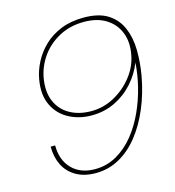

<svg xmlns="http://www.w3.org/2000/svg" viewBox="-108 -803 824 906"><g transform="rotate(-15 304.0 -350.0)"><path d="M250 12Q193 12 153.5 -11Q114 -34 94.5 -73.5Q75 -113 75 -164H97Q97 -92 138.5 -49.5Q180 -7 251 -7Q309 -7 357.5 -35Q406 -63 443 -109Q480 -155 506 -212.5Q532 -270 546.5 -330Q561 -390 564 -444Q544 -392 505.5 -349Q467 -306 415 -281Q363 -256 301 -256Q241 -256 191.5 -282Q142 -308 117 -359.5Q92 -411 105 -485Q112 -526 133 -566.5Q154 -607 188.5 -640Q223 -673 271.5 -692.5Q320 -712 382 -712Q456 -712 500 -684Q544 -656 564.5 -608Q585 -560 586 -500Q587 -440 576 -376Q561 -293 531 -222Q501 -151 459 -98.5Q417 -46 364 -17Q311 12 250 12ZM305 -276Q365 -276 418.5 -305.5Q472 -335 509 -383Q546 -431 555 -486Q566 -545 547.5 -591.5Q529 -638 486 -665Q443 -692 378 -692Q311 -692 257.5 -663.5Q204 -635 170.5 -588Q137 -541 127 -485Q116 -421 135.5 -374Q155 -327 199.5 -301.5Q244 -276 305 -276Z"/></g></svg>

Font: DM Sans 20pt Thin
Style: Italic
Weight: 250
Italic angle: -10°
Version: Version 4.004;gftools[0.9.30]